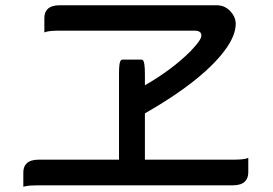

<svg xmlns="http://www.w3.org/2000/svg" viewBox="-20 -707 1040 731"><path d="M531.7 -99.1H867.2Q903.3 -99.1 918.5 -103.5L925.3 -106V-50.8Q925.3 -28.8 912.6 -16.1Q897.9 -1.5 867.2 -1.5H127Q90.3 -1.5 75.7 2.4L68.8 3.9V-50.8Q68.8 -72.3 81.1 -84.5Q95.7 -99.1 127 -99.1H433.1V-424.8Q433.1 -449.2 434.8 -461.4Q436.5 -473.6 440.4 -477.5Q442.9 -480 446.3 -480H518.6Q522 -480 524.4 -477.5Q531.7 -470.2 531.7 -424.8V-382.3Q633.8 -440.9 704.1 -510.7Q728 -535.2 738.8 -551.8Q746.6 -564 746.6 -571.8Q746.6 -579.6 742.2 -584Q735.8 -590.3 720.7 -590.3H207Q170.9 -590.3 155.8 -585.9L148.9 -583.5V-638.7Q148.9 -660.2 161.1 -672.4Q175.8 -687 207 -687H804.7Q835.4 -687 856.4 -664.8Q877.4 -642.6 877.4 -616.2Q877.4 -571.8 836.9 -516.6Q816.4 -488.8 785.6 -458Q695.3 -368.7 531.7 -275.4Z"/></svg>

Font: YuPearl-Medium
Style: Medium
Weight: 500
Designer: Max Yao
Foundry: Max-Everyday
Version: Version 1.011; ttfautohint (v1.8.3)